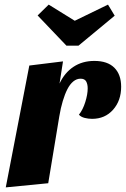

<svg xmlns="http://www.w3.org/2000/svg" viewBox="-20 -794 545 832"><path d="M5 18 107 -510 253 -528 238 -432Q260 -479 298.5 -504.5Q337 -530 389 -530Q446 -530 475.5 -500.5Q505 -471 505 -418Q505 -358 470 -318.5Q435 -279 379 -279Q363 -279 347 -283Q331 -287 322 -297Q339 -318 349.5 -351.5Q360 -385 360 -411Q360 -429 353.5 -441Q347 -453 329 -453Q312 -453 297.5 -441Q283 -429 272 -407.5Q261 -386 252 -356Q243 -326 237 -290L189 0ZM268 -596 143 -727 191 -774 304 -704 448 -774 477 -726 320 -596Z"/></svg>

Font: Sansita Swashed Light
Style: Bold
Weight: 700
Version: Version 1.003